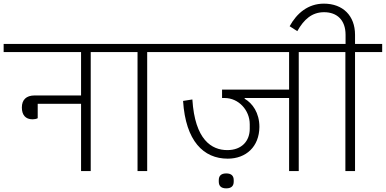

<svg xmlns="http://www.w3.org/2000/svg" viewBox="-40 -939 2118 1054"><path d="M139 -284C149 -284 159 -286 167 -290V-369H405V0H458V-653H607V-698H-20V-653H405V-415H150C104 -415 80 -391 80 -349C80 -309 99 -284 139 -284Z M715 0H768V-653H917V-698H567V-653H715Z M1202 95C1231 95 1243 81 1243 58V50C1243 27 1231 13 1202 13C1173 13 1161 27 1161 50V58C1161 81 1173 95 1202 95ZM1210 -68C1311 -68 1383 -134 1384 -242C1384 -320 1346 -372 1303 -397V-401H1547V0H1600V-653H1748V-698H877V-653H1547V-447H1179V-401H1193C1270 -401 1331 -334 1331 -257V-232C1331 -166 1288 -115 1208 -115C1122 -115 1030 -171 1016 -393L965 -385C979 -165 1077 -68 1210 -68Z M1856 0H1909V-653H2058V-698H1909V-748C1909 -853 1842 -919 1738 -919C1651 -919 1589 -866 1550 -795L1592 -768C1628 -832 1672 -872 1739 -872C1810 -872 1857 -829 1857 -748V-698H1708V-653H1856Z"/></svg>

Font: IBM Plex Devanagari Light
Style: Regular
Weight: 300
Designer: Mike Abbink, Paul van der Laan, Pieter van Rosmalen, Erin McLaughlin
Foundry: Bold Monday
Version: Version 1.0